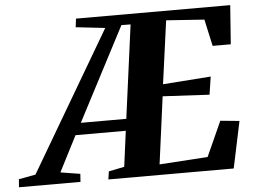

<svg xmlns="http://www.w3.org/2000/svg" viewBox="-150 -809 1156 875"><g transform="rotate(-5 428.0 -371.5)"><path d="M-98 0 -95 -36.5 -18 -51 357 -689 223 -704 228 -743H933.5L920.5 -565H837.5L810.5 -687.5L636.5 -699.5L597 -410.5L816.5 -426.5L804 -344.5L590.5 -356L549.5 -48L770.5 -62.5L842.5 -222L929.5 -213.5L884.5 0H311L316.5 -36.5L388 -51L409.5 -214H179.5L96 -51L186 -36.5L183.5 0ZM208.5 -268H416.5L473.5 -695L431.5 -695.5Z"/></g></svg>

Font: Merriweather 72pt ExtraBold
Style: Italic
Weight: 800
Italic angle: -7.8°
Version: Version 2.101